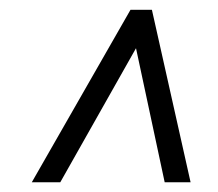

<svg xmlns="http://www.w3.org/2000/svg" viewBox="-20 -731 448 395"><path d="M318.8 -356H372.1L292.5 -710.9H248.5L45.4 -356H104L259.8 -631.8Z"/></svg>

Font: Roboto Light
Style: Italic
Weight: 300
Italic angle: -12°
Designer: Google
Version: Version 2.137; 2017